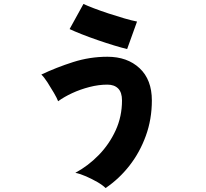

<svg xmlns="http://www.w3.org/2000/svg" viewBox="-20 -869 1040 971"><path d="M514 82Q499 67 472 51.5Q445 36 415.5 23Q386 10 361 5Q426 -30 479.5 -85Q533 -140 565 -210Q597 -280 597 -361Q597 -402 577.5 -421.5Q558 -441 523 -441Q479 -441 432.5 -429Q386 -417 345 -398Q304 -379 274 -357Q268 -373 252.5 -399.5Q237 -426 220 -452.5Q203 -479 189 -492Q265 -528 349.5 -555Q434 -582 523 -582Q624 -582 686 -524Q748 -466 748 -361Q748 -266 717.5 -182Q687 -98 634.5 -31Q582 36 514 82ZM623 -621Q597 -627 557.5 -639Q518 -651 474.5 -666Q431 -681 393 -696Q355 -711 332 -722L402 -849Q421 -840 455 -827Q489 -814 530 -800.5Q571 -787 609 -776Q647 -765 673 -760Z"/></svg>

Font: Zen Kaku Gothic New Black
Style: Regular
Weight: 900
Designer: Yoshimichi Ohira
Foundry: Positype
Version: Version 1.001